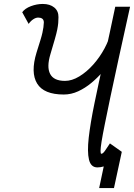

<svg xmlns="http://www.w3.org/2000/svg" viewBox="-20 -834 678 972"><path d="M482 118 507 0 596.5 -65 557 118ZM498.5 -469Q473.5 -440 442.2 -414Q411 -388 375.8 -371.8Q340.5 -355.5 303 -355.5Q202 -355.5 168 -411Q134 -466.5 165 -568Q177 -606 184.2 -629.5Q191.5 -653 194.8 -668.5Q198 -684 199.8 -695.8Q201.5 -707.5 202 -721Q201.5 -734 193.8 -739.5Q186 -745 173.5 -745Q161.5 -745 148.5 -736.5Q135.5 -728 125 -713L92.5 -772Q106.5 -791.5 136.5 -802.8Q166.5 -814 196.5 -814Q233 -814 254.8 -796Q276.5 -778 276 -747Q276 -732 274.8 -717.5Q273.5 -703 269.8 -684Q266 -665 257.5 -635.5Q249 -606 235.5 -560.5Q215.5 -495 233.8 -459.8Q252 -424.5 309 -424.5Q344 -424.5 381.2 -447Q418.5 -469.5 451.8 -506.8Q485 -544 509.2 -589Q533.5 -634 543 -679ZM473 13.5Q440 13.5 430.5 -25.8Q421 -65 429.2 -137.5Q437.5 -210 458.2 -311Q479 -412 506.5 -535.5Q534 -659 563.5 -800H638.5Q606 -652.5 581.2 -539.8Q556.5 -427 539.2 -344.5Q522 -262 510.8 -206.2Q499.5 -150.5 494.2 -117.5Q489 -84.5 489 -70Q489 -55.5 493 -55.5Q501 -55.5 511.8 -71.2Q522.5 -87 536.5 -108L596.5 -65.5Q568 -25 536.5 -5.8Q505 13.5 473 13.5Z"/></svg>

Font: Victor Mono Thin
Style: Italic
Weight: 100
Italic angle: -12°
Monospace: yes
Designer: Rune Bjørnerås
Version: Version 1.561;gftools[0.9.30]